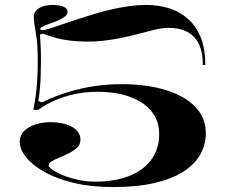

<svg xmlns="http://www.w3.org/2000/svg" viewBox="-20 -743 919 778"><path d="M438 15Q349 15 278.5 -2Q208 -19 159.5 -46.5Q111 -74 85.5 -106Q60 -138 60 -169Q60 -188 70.5 -203Q81 -218 99 -228Q117 -238 139.5 -243Q162 -248 186 -248Q210 -248 231.5 -243.5Q253 -239 270 -230Q287 -221 296.5 -207.5Q306 -194 306 -177Q306 -158 293 -145.5Q280 -133 261 -123Q242 -113 223 -105.5Q204 -98 190.5 -90Q177 -82 177 -73Q177 -66 192.5 -55Q208 -44 235 -33Q262 -22 296 -14.5Q330 -7 367 -7Q443 -7 501 -29Q559 -51 592 -94.5Q625 -138 625 -200Q625 -253 594.5 -291Q564 -329 508 -350Q452 -371 375 -371Q328 -371 284.5 -362Q241 -353 203 -336.5Q165 -320 135 -298H115Q122 -333 126 -365Q130 -397 131.5 -430Q133 -463 133 -501Q133 -568 125 -611Q117 -654 117 -674Q117 -691 127.5 -701.5Q138 -712 155 -717.5Q172 -723 191 -723Q219 -723 236.5 -716Q254 -709 254 -696Q254 -684 242.5 -675.5Q231 -667 215 -660Q199 -653 182.5 -647.5Q166 -642 154.5 -636.5Q143 -631 143 -626Q143 -621 152 -621Q162 -621 185.5 -628.5Q209 -636 249 -650Q289 -664 345 -681Q389 -695 428 -704Q467 -713 503 -718Q539 -723 572 -723Q625 -723 668.5 -708.5Q712 -694 744.5 -664Q777 -634 794.5 -588.5Q812 -543 812 -480H802Q802 -555 767 -592.5Q732 -630 663 -630Q639 -630 613 -624Q587 -618 555.5 -609.5Q524 -601 484 -592Q444 -583 392 -577Q360 -574 327.5 -574.5Q295 -575 264 -578.5Q233 -582 205.5 -589.5Q178 -597 154 -607L142 -603Q143 -584 144.5 -558Q146 -532 146 -502Q146 -469 145 -438.5Q144 -408 141.5 -381.5Q139 -355 135 -334L150 -328Q201 -353 254.5 -369.5Q308 -386 363 -394Q418 -402 473 -402Q548 -402 610 -389Q672 -376 718 -350.5Q764 -325 789 -288Q814 -251 814 -203Q814 -157 791.5 -117Q769 -77 723 -47.5Q677 -18 606 -1.5Q535 15 438 15Z"/></svg>

Font: Kalnia SemiExpanded
Style: Regular
Weight: 400
Width: 6
Designer: Frida Medrano
Foundry: Frida Medrano
Version: Version 1.105